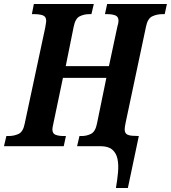

<svg xmlns="http://www.w3.org/2000/svg" viewBox="-41 -734 858 964"><path d="M541 210Q548 170 551.5 132Q555 94 549 64.5Q543 35 523 17.5Q503 0 463 0H346L358 -51H369Q394 -51 416 -62Q438 -73 446 -114L493 -343H275L227 -114Q225 -105 223.5 -97Q222 -89 222 -85Q222 -63 238.5 -57Q255 -51 279 -51H290L279 0H-21L-9 -51H2Q29 -51 52 -61.5Q75 -72 83 -113L186 -595Q188 -608 189.5 -616.5Q191 -625 191 -629Q191 -651 174 -657Q157 -663 130 -663H119L129 -714H430L418 -663H408Q381 -663 359 -652Q337 -641 329 -600L289 -402H506L548 -599Q551 -608 552.5 -616.5Q554 -625 554 -629Q554 -651 537.5 -657Q521 -663 497 -663H486L497 -714H797L786 -663H775Q747 -663 723.5 -652Q700 -641 692 -600L590 -119Q585 -95 585 -85Q585 -65 598 -58.5Q611 -52 634 -52L656 -51L601 210Z"/></svg>

Font: Noto Serif Condensed
Style: Bold Italic
Weight: 700
Width: 3
Italic angle: -12°
Designer: Monotype Design Team
Foundry: Monotype Imaging Inc.
Version: Version 2.014